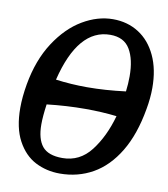

<svg xmlns="http://www.w3.org/2000/svg" viewBox="-83 -799 767 878"><g transform="rotate(10 301.0 -360.0)"><path d="M23.5 -256.5Q23.5 -306.5 34 -367Q54.5 -483 107.8 -564.8Q161 -646.5 230.8 -687.8Q300.5 -729 371.5 -729Q439 -729 491.2 -695.8Q543.5 -662.5 573 -599.5Q602.5 -536.5 602.5 -450.5Q602.5 -403 593 -351Q572 -230 523.5 -149.8Q475 -69.5 406 -30.5Q337 8.5 253 8.5Q191 8.5 139.2 -18.2Q87.5 -45 55.5 -104.5Q23.5 -164 23.5 -256.5ZM463.5 -295Q394.5 -303 319 -303Q230.5 -303 139.5 -292.5Q131.5 -236.5 131.5 -198.5Q131.5 -131 159 -97.2Q186.5 -63.5 252.5 -63.5Q333 -63.5 384.5 -130Q436 -196.5 463.5 -295ZM307.5 -402Q392 -402 486.5 -414Q491 -450 491 -484.5Q491 -563.5 463.2 -610Q435.5 -656.5 371.5 -656.5Q222 -656.5 162 -411.5Q233.5 -402 307.5 -402Z"/></g></svg>

Font: JuliaMono SemiBoldItalic
Style: Regular
Weight: 600
Italic angle: -9°
Monospace: yes
Designer: cormullion
Foundry: corm
Version: Version 0.049; ttfautohint (v1.8.4)